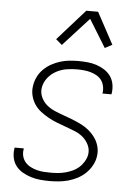

<svg xmlns="http://www.w3.org/2000/svg" viewBox="-54 -793 608 843"><g transform="rotate(5 250.0 -371.5)"><path d="M196 8Q175 8 154.5 6Q134 4 114.5 -2Q95 -8 77.5 -18Q60 -28 48 -43Q36 -58 31.5 -78Q27 -98 30 -119L31 -125H71V-121Q68 -105 72 -90Q76 -75 85.5 -64Q95 -53 108.5 -46Q122 -39 137 -35Q152 -31 168 -30Q184 -29 200 -29Q216 -29 231.5 -30.5Q247 -32 262.5 -36Q278 -40 293.5 -47Q309 -54 321.5 -65Q334 -76 343 -91Q352 -106 355 -121Q359 -144 349.5 -164Q340 -184 324.5 -197.5Q309 -211 288.5 -219.5Q268 -228 248 -235Q228 -242 207.5 -250Q187 -258 169 -268Q151 -278 134 -291Q117 -304 105.5 -321.5Q94 -339 89 -360.5Q84 -382 88 -404Q91 -424 100.5 -443Q110 -462 125.5 -477Q141 -492 159.5 -502Q178 -512 197.5 -518Q217 -524 237 -526Q257 -528 277 -528Q298 -528 318 -526Q338 -524 356.5 -518Q375 -512 391.5 -501.5Q408 -491 419 -476Q430 -461 434 -441Q438 -421 435 -401L434 -395H394L395 -399Q397 -414 393.5 -429Q390 -444 381.5 -455Q373 -466 360.5 -473Q348 -480 334 -484Q320 -488 304.5 -489.5Q289 -491 274 -491Q252 -491 229 -487.5Q206 -484 184 -472.5Q162 -461 146.5 -441.5Q131 -422 127 -399Q123 -377 132 -356.5Q141 -336 157 -322.5Q173 -309 192.5 -300.5Q212 -292 232.5 -285Q253 -278 273 -270Q293 -262 312 -252.5Q331 -243 347 -229.5Q363 -216 375 -199Q387 -182 392.5 -160.5Q398 -139 394 -116Q391 -96 380 -76.5Q369 -57 353 -42Q337 -27 317.5 -17Q298 -7 278 -1.5Q258 4 237 6Q216 8 196 8ZM198 -592 171 -615 292 -751H344L419 -612L387 -595L312 -717Z"/></g></svg>

Font: Iosevka Term Curly Extralight
Style: Italic
Weight: 200
Italic angle: -9°
Designer: Belleve Invis
Foundry: Belleve Invis
Version: Version 32.3.0